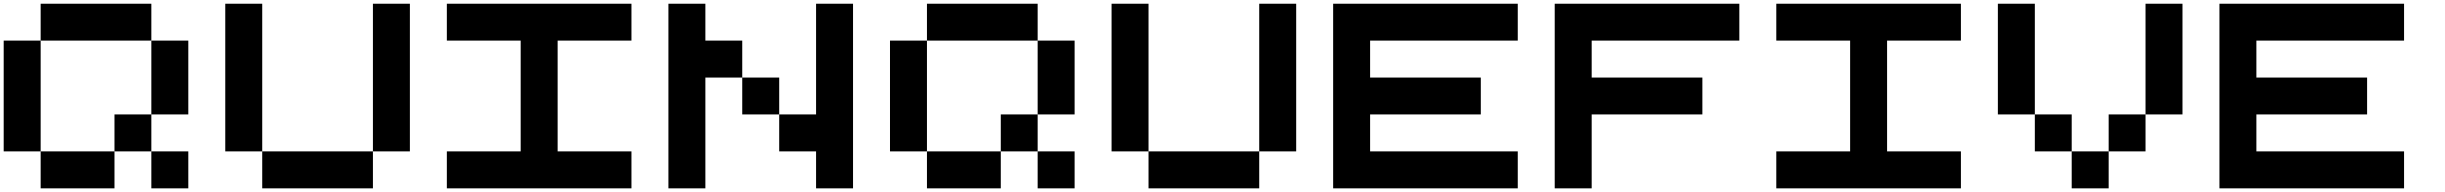

<svg xmlns="http://www.w3.org/2000/svg" viewBox="-20 -820 13242 1040"><path d="M0 -600.1H200.2V0H0ZM799.8 -799.8V-600.1H200.2V-799.8ZM1000 200.2H799.8V0H1000ZM600.1 -200.2H799.8V0H600.1ZM200.2 200.2V0H600.1V200.2ZM1000 -200.2H799.8V-600.1H1000Z M1200.2 -799.8H1400.4V0H1200.2ZM1400.4 200.2V0H2000V200.2ZM2000 -799.8H2200.2V0H2000Z M3000.5 -600.1V0H3400.4V200.2H2400.4V0H2800.3V-600.1H2400.4V-799.8H3400.4V-600.1Z M4400.4 -799.8H4600.6V200.2H4400.4V0H4200.7V-200.2H4400.4ZM3800.8 -600.1H4000.5V-399.9H3800.8V200.2H3600.6V-799.8H3800.8ZM4000.5 -399.9H4200.7V-200.2H4000.5Z M4800.8 -600.1H5001V0H4800.8ZM5600.6 -799.8V-600.1H5001V-799.8ZM5800.8 200.2H5600.6V0H5800.8ZM5400.9 -200.2H5600.6V0H5400.9ZM5001 200.2V0H5400.9V200.2ZM5800.8 -200.2H5600.6V-600.1H5800.8Z M6001 -799.8H6201.2V0H6001ZM6201.2 200.2V0H6800.8V200.2ZM6800.8 -799.8H7001V0H6800.8Z M8201.2 -600.1H7401.4V-399.9H8001V-200.2H7401.4V0H8201.2V200.2H7201.2V-799.8H8201.2Z M8401.4 -799.8H9401.4V-600.1H8601.6V-399.9H9201.2V-200.2H8601.6V200.2H8401.4Z M10201.7 -600.1V0H10601.6V200.2H9601.6V0H10001.5V-600.1H9601.6V-799.8H10601.6V-600.1Z M11201.7 200.2V0H11401.9V200.2ZM10801.8 -799.8H11002V-200.2H10801.8ZM11601.6 -799.8H11801.8V-200.2H11601.6ZM11401.9 0V-200.2H11601.6V0ZM11002 -200.2H11201.7V0H11002Z M13002 -600.1H12202.1V-399.9H12801.8V-200.2H12202.1V0H13002V200.2H12002V-799.8H13002Z"/></svg>

Font: QuinqueFive
Style: Regular
Weight: 400
Monospace: yes
Designer: GGBotNet
Foundry: GGBotNet
Version: 1.1